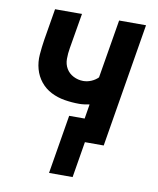

<svg xmlns="http://www.w3.org/2000/svg" viewBox="-78 -581 655 794"><g transform="rotate(10 250.0 -184.5)"><path d="M182 151 223 -96H288L298 -157Q287 -155 276.5 -153.5Q266 -152 255 -152Q224 -152 193.5 -157Q163 -162 136.5 -175.5Q110 -189 91.5 -212Q73 -235 65 -264Q57 -293 59.5 -324.5Q62 -356 67 -388L89 -520H202L177 -372Q173 -349 173 -326.5Q173 -304 183.5 -286Q194 -268 213.5 -258Q233 -248 255 -248Q272 -248 288.5 -255Q305 -262 317 -274L358 -520H471L385 0H306L281 151Z"/></g></svg>

Font: Iosevka Term Curly
Style: Bold Italic
Weight: 700
Italic angle: -9°
Designer: Belleve Invis
Foundry: Belleve Invis
Version: Version 32.3.0